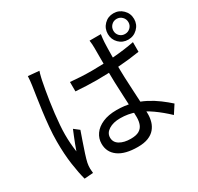

<svg xmlns="http://www.w3.org/2000/svg" viewBox="-183 -1059 1365 1325"><g transform="rotate(-30 500.0 -396.5)"><path d="M374.9 -580.2Q417.7 -576.2 459.1 -574Q500.6 -571.8 544.4 -571.8Q634.9 -571.8 724.2 -579.1Q813.4 -586.4 888.8 -601.2V-524.4Q809 -511.5 720.1 -505.2Q631.3 -498.9 542.9 -498.5Q500.1 -498.5 459.7 -500.4Q419.3 -502.2 375.3 -505.2ZM724.7 -759.7Q722.3 -744.5 720.8 -729.5Q719.3 -714.6 718.3 -699.4Q717.3 -681.4 716.6 -653.4Q715.9 -625.5 715.7 -593.8Q715.6 -562 715.6 -532.4Q715.6 -475.1 717.7 -417.9Q719.9 -360.8 723.1 -307.1Q726.3 -253.4 728.5 -206Q730.7 -158.6 730.7 -119.7Q730.7 -89.1 722.4 -60.1Q714 -31.1 694.5 -7.8Q675 15.6 641.6 29.1Q608.2 42.6 557.7 42.6Q457.2 42.6 403.9 4.2Q350.5 -34.2 350.5 -101.5Q350.5 -143.5 374.7 -177.7Q398.8 -211.8 444.7 -231.9Q490.6 -252 555.9 -252Q619.3 -252 673 -237.8Q726.7 -223.6 772.2 -200.1Q817.6 -176.5 855.7 -147.9Q893.8 -119.3 925.5 -90.9L882.3 -24.3Q829.8 -74 777.3 -111.2Q724.7 -148.5 668.8 -169.5Q612.8 -190.5 549.4 -190.5Q493.5 -190.5 457.9 -168Q422.4 -145.6 422.4 -109.4Q422.4 -71.2 456.4 -50.9Q490.4 -30.6 543.9 -30.6Q586.6 -30.6 610 -44.2Q633.3 -57.8 643.1 -82.2Q652.8 -106.6 652.8 -139.7Q652.8 -166.5 650.8 -212.2Q648.8 -257.9 646 -312.8Q643.2 -367.7 641.2 -424.6Q639.2 -481.5 639.2 -531.2Q639.2 -582.6 639 -627.3Q638.8 -671.9 639 -698Q639 -710.9 638 -728.5Q637.1 -746.1 634.7 -759.7ZM231.2 -752.8Q228.4 -744.9 224.8 -732.4Q221.3 -719.9 218.4 -707.2Q215.6 -694.6 213.6 -685.6Q207.7 -657.4 201 -618.8Q194.3 -580.2 187.5 -535.7Q180.7 -491.2 175.5 -445.7Q170.3 -400.3 167.1 -358.2Q163.9 -316 163.9 -282.6Q163.9 -246.4 166.3 -213.3Q168.8 -180.2 174 -143.1Q181.9 -166 191.8 -192.1Q201.8 -218.3 212.3 -244.2Q222.7 -270.1 231.2 -290.2L272.2 -258.4Q260.3 -223.8 245.5 -181.6Q230.7 -139.3 218.3 -100.8Q205.8 -62.2 200.5 -37.5Q198.5 -27.5 197.1 -14.5Q195.7 -1.5 196.3 7.7Q196.9 15.1 197.5 24.8Q198.1 34.6 199.1 42.7L129 48Q114.2 -6 102.6 -86.7Q91 -167.3 91 -268.7Q91 -323.9 96.5 -384.4Q101.9 -445 109.6 -502.9Q117.3 -560.9 124.7 -609.5Q132.1 -658.1 136.7 -689.2Q139.1 -706.7 141.1 -725.5Q143.1 -744.3 143.5 -760.7ZM811.2 -736Q811.2 -711.3 828.3 -694.1Q845.5 -676.9 870.9 -676.9Q895.6 -676.9 913.2 -694.1Q930.9 -711.3 930.9 -736Q930.9 -761.7 913.2 -779.2Q895.6 -796.7 870.9 -796.7Q845.5 -796.7 828.3 -779Q811.2 -761.3 811.2 -736ZM766.7 -736Q766.7 -780.2 796.7 -810.6Q826.7 -841.1 870.9 -841.1Q914.4 -841.1 945.2 -810.6Q976 -780.2 976 -736Q976 -692.4 945.2 -662.2Q914.4 -631.9 870.9 -631.9Q826.7 -631.9 796.7 -662.2Q766.7 -692.4 766.7 -736Z"/></g></svg>

Font: Noto Sans TC Thin
Style: Regular
Weight: 100
Designer: Ryoko NISHIZUKA 西塚涼子 (kana, bopomofo & ideographs); Paul D. Hunt (Latin, Greek & Cyrillic); Sandoll Communications 산돌커뮤니
Foundry: Adobe
Version: Version 2.004-H2;hotconv 1.0.118;makeotfexe 2.5.65603